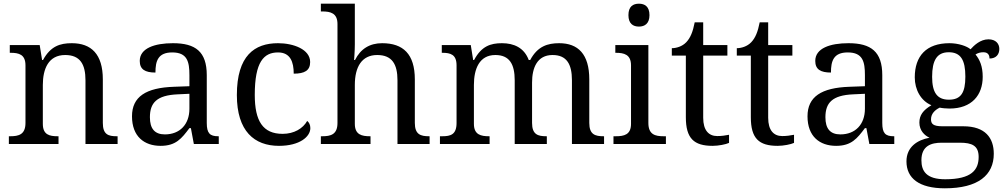

<svg xmlns="http://www.w3.org/2000/svg" viewBox="-20 -780 5445 1040"><path d="M28 0H297V-42H292C248 -42 212 -50 212 -109V-320C212 -406 242 -482 333 -482C414 -482 443 -432 443 -345V0H617V-42H612C567 -42 537 -51 537 -114V-350C537 -487 474 -546 369 -546C305 -546 254 -530 213 -455H208L195 -536H33V-494H38C82 -494 118 -485 118 -426V-114C118 -51 81 -42 36 -42H28Z M850 10C933 10 964 -30 1006 -86H1014L1030 0H1165V-42H1162C1117 -42 1100 -58 1100 -114V-373C1100 -500 1039 -546 917 -546C818 -546 737 -519 737 -450C737 -404 766 -387 822 -387C822 -450 836 -496 913 -496C995 -496 1006 -445 1006 -373V-313L923 -310C770 -305 695 -256 695 -150C695 -41 761 10 850 10ZM873 -52C818 -52 792 -83 792 -145C792 -223 829 -264 942 -269L1006 -272V-191C1006 -106 954 -52 873 -52Z M1491 10C1604 10 1661 -40 1661 -86C1661 -104 1654 -117 1644 -125C1621 -84 1573 -55 1511 -55C1404 -55 1360 -124 1360 -266C1360 -445 1409 -496 1486 -496C1553 -496 1571 -444 1571 -381C1630 -381 1660 -398 1660 -444C1660 -513 1569 -546 1486 -546C1359 -546 1263 -479 1263 -265C1263 -69 1358 10 1491 10Z M1718 0H1987V-42H1984C1940 -42 1902 -50 1902 -109V-320C1902 -418 1940 -482 2023 -482C2104 -482 2133 -432 2133 -345V0H2307V-42H2304C2259 -42 2227 -51 2227 -114V-350C2227 -487 2164 -546 2050 -546C1982 -546 1933 -515 1903 -455H1898C1898 -455 1902 -504 1902 -540V-760H1718V-718H1726C1770 -718 1808 -709 1808 -650V-114C1808 -51 1771 -42 1726 -42H1718Z M2363 0H2632V-42H2629C2585 -42 2547 -50 2547 -109V-320C2547 -406 2576 -482 2663 -482C2740 -482 2768 -432 2768 -345V0H2942V-42H2939C2894 -42 2862 -51 2862 -114V-333C2862 -413 2890 -482 2973 -482C3050 -482 3078 -432 3078 -345V0H3252V-42H3249C3204 -42 3172 -51 3172 -114V-350C3172 -487 3111 -546 3009 -546C2947 -546 2892 -530 2852 -455H2844C2819 -522 2763 -546 2699 -546C2637 -546 2588 -530 2548 -455H2543L2530 -536H2373V-494H2376C2420 -494 2453 -485 2453 -426V-114C2453 -51 2421 -42 2376 -42H2363Z M3441 -636C3472 -636 3498 -652 3498 -698C3498 -745 3472 -760 3441 -760C3409 -760 3384 -745 3384 -698C3384 -652 3409 -636 3441 -636ZM3303 0H3587V-42H3574C3529 -42 3492 -51 3492 -114V-536H3313V-494H3316C3360 -494 3398 -485 3398 -426V-109C3398 -50 3360 -42 3316 -42H3303Z M3840 10C3872 10 3912 2 3929 -6V-50C3908 -46 3889 -43 3865 -43C3819 -43 3789 -74 3789 -142V-479H3920V-536H3789V-659H3743C3733 -608 3720 -575 3697 -551C3675 -528 3643 -519 3619 -519V-479H3695V-145C3695 -30 3739 10 3840 10Z M4192 10C4224 10 4264 2 4281 -6V-50C4260 -46 4241 -43 4217 -43C4171 -43 4141 -74 4141 -142V-479H4272V-536H4141V-659H4095C4085 -608 4072 -575 4049 -551C4027 -528 3995 -519 3971 -519V-479H4047V-145C4047 -30 4091 10 4192 10Z M4509 10C4592 10 4623 -30 4665 -86H4673L4689 0H4824V-42H4821C4776 -42 4759 -58 4759 -114V-373C4759 -500 4698 -546 4576 -546C4477 -546 4396 -519 4396 -450C4396 -404 4425 -387 4481 -387C4481 -450 4495 -496 4572 -496C4654 -496 4665 -445 4665 -373V-313L4582 -310C4429 -305 4354 -256 4354 -150C4354 -41 4420 10 4509 10ZM4532 -52C4477 -52 4451 -83 4451 -145C4451 -223 4488 -264 4601 -269L4665 -272V-191C4665 -106 4613 -52 4532 -52Z M5098 240C5279 240 5363 168 5363 53C5363 -33 5317 -96 5198 -96H5085C5033 -96 5023 -110 5023 -134C5023 -164 5044 -184 5070 -197C5083 -194 5107 -192 5123 -192C5244 -192 5303 -265 5303 -364C5303 -421 5287 -457 5264 -485C5277 -493 5290 -497 5307 -497C5334 -497 5340 -478 5340 -463C5377 -463 5393 -487 5393 -515C5393 -543 5374 -567 5334 -567C5290 -567 5256 -534 5237 -513C5218 -530 5171 -546 5123 -546C4997 -546 4935 -476 4935 -361C4935 -294 4968 -234 5025 -210C4980 -183 4960 -156 4960 -116C4960 -73 4988 -46 5015 -34C4949 -22 4890 16 4890 94C4890 186 4959 240 5098 240ZM5120 -240C5056 -240 5029 -279 5029 -364C5029 -453 5055 -497 5119 -497C5184 -497 5209 -455 5209 -365C5209 -278 5185 -240 5120 -240ZM5100 191C4998 191 4971 147 4971 88C4971 9 5025 -7 5081 -7H5179C5245 -7 5281 9 5281 70C5281 140 5243 191 5100 191Z"/></svg>

Font: Noto Serif Thai
Style: Regular
Weight: 400
Designer: Monotype Design Team
Foundry: Monotype Imaging Inc.
Version: Version 1.901